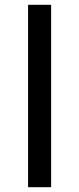

<svg xmlns="http://www.w3.org/2000/svg" viewBox="-20 -780 331 800"><path d="M193 0V-760H97V0Z"/></svg>

Font: LXGW Marker Gothic
Style: Regular
Weight: 400
Version: Version 1.001